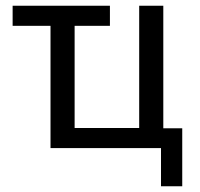

<svg xmlns="http://www.w3.org/2000/svg" viewBox="-20 -516 698 669"><path d="M541 133V0H156V-426H24V-496H363V-426H240V-70H465V-496H549V-69H615V133Z"/></svg>

Font: Nunito Sans 7pt Condensed
Style: Regular
Weight: 400
Width: 3
Designer: Vernon Adams
Foundry: Vernon Adams
Version: Version 3.101;gftools[0.9.27]